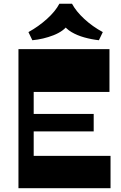

<svg xmlns="http://www.w3.org/2000/svg" viewBox="-20 -988 637 1008"><path d="M112 -505.4V-730H554.7V-505.4ZM112 0V-169.7H560.3V0ZM76.9 0V-730H156.9V0ZM140.9 -298V-390H471.9V-298ZM149.8 -776.8 129.3 -819.5Q182.3 -848.7 226.4 -888.5Q270.5 -928.2 291.8 -968.5H358Q379.5 -928.2 422.7 -888.4Q466 -848.5 519.7 -819.5L499.2 -776.8Q460.7 -781 423 -791.5Q385.2 -802 355.6 -819.5Q326 -837 311.2 -861.3H340Q315.3 -824.3 261.1 -803.1Q207 -782 149.8 -776.8Z"/></svg>

Font: Savate ExtraLight
Style: Regular
Weight: 200
Designer: Max Esnée
Foundry: Plomb Type
Version: Version 2.000